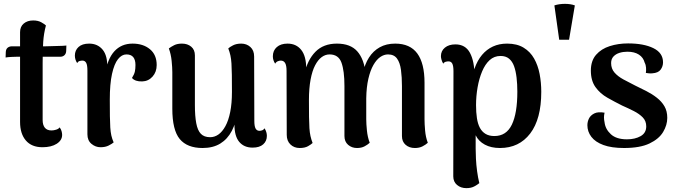

<svg xmlns="http://www.w3.org/2000/svg" viewBox="-20 -753 3506 995"><path d="M200 10Q144 10 114 -25Q84 -60 84 -121V-586Q84 -615 103 -631Q122 -647 152 -647Q177 -647 194 -637.5Q211 -628 218 -621Q207 -580 204 -537Q201 -494 201 -426V-131Q201 -105 212.5 -91Q224 -77 247 -77Q258 -77 271 -81Q284 -85 289 -93Q296 -84 299 -73.5Q302 -63 302 -54Q302 -26 274 -8Q246 10 200 10ZM9 -455 10 -484Q11 -499 20 -506Q29 -513 42 -513H215Q219 -513 234.5 -513.5Q250 -514 269.5 -514.5Q289 -515 304.5 -515.5Q320 -516 324 -517L323 -488Q322 -474 313.5 -466.5Q305 -459 293 -459H69Q59 -459 39 -458Q19 -457 9 -455Z M501 10Q475 10 454 -7.5Q433 -25 433 -57V-387Q433 -416 426.5 -427.5Q420 -439 407 -439Q401 -439 393 -437Q385 -435 380 -426Q368 -444 368 -465Q368 -492 387 -509.5Q406 -527 442 -527Q486 -527 512 -495.5Q538 -464 536 -399V-358L524 -365Q536 -447 572.5 -487Q609 -527 667 -527Q722 -527 757 -498Q792 -469 792 -416Q792 -380 770.5 -356Q749 -332 717 -331Q680 -330 664 -349Q676 -368 679 -382.5Q682 -397 682 -416Q682 -443 670.5 -457Q659 -471 635 -471Q611 -471 591.5 -446.5Q572 -422 560.5 -370Q549 -318 549 -237Q549 -186 549.5 -151Q550 -116 551.5 -92.5Q553 -69 557 -51Q561 -33 569 -15Q561 -8 543.5 1Q526 10 501 10Z M1230 -527Q1258 -527 1277.5 -509.5Q1297 -492 1297 -460L1298 -127Q1298 -99 1304.5 -87Q1311 -75 1325 -75Q1330 -75 1338 -77.5Q1346 -80 1351 -88Q1363 -69 1363 -49Q1363 -22 1344 -5Q1325 12 1289 12Q1245 12 1220 -17.5Q1195 -47 1195 -107V-152L1211 -178Q1204 -118 1181.5 -75Q1159 -32 1121.5 -9Q1084 14 1030 14Q950 14 911.5 -32.5Q873 -79 873 -190V-379Q873 -403 869.5 -437.5Q866 -472 855 -502Q867 -511 883 -519Q899 -527 923 -527Q952 -527 971 -511Q990 -495 990 -466V-208Q990 -152 997 -114.5Q1004 -77 1021 -59.5Q1038 -42 1069 -42Q1092 -42 1112 -56Q1132 -70 1148 -99Q1164 -128 1173 -172.5Q1182 -217 1182 -277Q1182 -330 1181.5 -365Q1181 -400 1179.5 -424Q1178 -448 1174 -466Q1170 -484 1163 -502Q1170 -509 1187.5 -518Q1205 -527 1230 -527Z M2180 -135Q2180 -111 2183 -76.5Q2186 -42 2197 -13Q2186 -3 2169.5 5.5Q2153 14 2130 14Q2101 14 2082 -2.5Q2063 -19 2063 -48V-307Q2063 -353 2058 -390.5Q2053 -428 2037.5 -449.5Q2022 -471 1991 -471Q1970 -471 1950.5 -457.5Q1931 -444 1915 -416Q1899 -388 1889 -345Q1879 -302 1878 -244V-135Q1878 -111 1881.5 -76.5Q1885 -42 1896 -13Q1885 -3 1869 5.5Q1853 14 1830 14Q1803 14 1784 -2.5Q1765 -19 1765 -48V-307Q1765 -386 1749.5 -428.5Q1734 -471 1688 -471Q1666 -471 1647 -457Q1628 -443 1613 -414.5Q1598 -386 1589.5 -340.5Q1581 -295 1581 -234Q1581 -182 1581.5 -147Q1582 -112 1583.5 -89Q1585 -66 1589 -48Q1593 -30 1600 -12Q1593 -5 1576.5 4.5Q1560 14 1533 14Q1504 14 1485 -4.5Q1466 -23 1466 -54L1465 -386Q1465 -414 1457.5 -426.5Q1450 -439 1435 -439Q1428 -439 1419.5 -435.5Q1411 -432 1406 -423Q1394 -441 1394 -461Q1394 -491 1414.5 -509Q1435 -527 1470 -527Q1515 -527 1541 -494.5Q1567 -462 1567 -396V-351L1558 -371Q1573 -442 1614.5 -484.5Q1656 -527 1726 -527Q1796 -527 1831.5 -487Q1867 -447 1875 -371L1861 -374Q1870 -420 1892 -454.5Q1914 -489 1948 -508Q1982 -527 2028 -527Q2105 -527 2142.5 -476Q2180 -425 2180 -324Z M2608 -527Q2659 -527 2693.5 -506Q2728 -485 2748 -449.5Q2768 -414 2776.5 -369.5Q2785 -325 2785 -277Q2785 -136 2727.5 -61Q2670 14 2571 14Q2525 14 2492.5 -3.5Q2460 -21 2445 -52V17Q2445 39 2446.5 70Q2448 101 2452.5 134.5Q2457 168 2464 196Q2456 203 2439 212.5Q2422 222 2397 222Q2368 222 2348.5 205.5Q2329 189 2329 161L2330 -384Q2330 -411 2324 -423Q2318 -435 2304 -435Q2298 -435 2290 -433Q2282 -431 2277 -423Q2271 -433 2268 -443.5Q2265 -454 2265 -462Q2265 -489 2285.5 -506Q2306 -523 2340 -523Q2392 -523 2415.5 -479Q2439 -435 2439 -360V-298L2417 -300Q2424 -355 2439 -397.5Q2454 -440 2478 -468.5Q2502 -497 2534.5 -512Q2567 -527 2608 -527ZM2574 -463Q2541 -463 2517.5 -441.5Q2494 -420 2478.5 -383Q2463 -346 2455 -300.5Q2447 -255 2447 -208Q2447 -171 2451.5 -141Q2456 -111 2467 -90.5Q2478 -70 2496.5 -59Q2515 -48 2542 -48Q2604 -48 2632.5 -107Q2661 -166 2661 -278Q2661 -317 2657 -351Q2653 -385 2644 -410Q2635 -435 2618 -449Q2601 -463 2574 -463Z M2853 -725 2878 -547H2929L2959 -725Q2937 -733 2907.5 -733Q2878 -733 2853 -725Z M3214 14Q3149 14 3107 -1.5Q3065 -17 3044.5 -44Q3024 -71 3024 -104Q3024 -122 3032 -138.5Q3040 -155 3059.5 -165Q3079 -175 3113 -169Q3110 -156 3110 -144.5Q3110 -133 3113 -119Q3117 -84 3145.5 -57.5Q3174 -31 3229 -31Q3271 -31 3300 -47.5Q3329 -64 3329 -98Q3329 -126 3311 -144.5Q3293 -163 3264.5 -177.5Q3236 -192 3204 -206Q3166 -225 3128 -246.5Q3090 -268 3066 -301.5Q3042 -335 3042 -387Q3042 -438 3069 -469Q3096 -500 3140 -514Q3184 -528 3235 -528Q3316 -528 3366 -503.5Q3416 -479 3416 -430Q3416 -409 3403.5 -392Q3391 -375 3360 -373Q3351 -372 3343 -373Q3335 -374 3327 -375Q3329 -387 3328 -402Q3327 -417 3321 -428Q3314 -455 3291 -470Q3268 -485 3231 -485Q3209 -485 3190 -479Q3171 -473 3159 -460Q3147 -447 3147 -426Q3147 -397 3164.5 -377Q3182 -357 3210.5 -341.5Q3239 -326 3271 -310Q3300 -296 3329.5 -281Q3359 -266 3384 -246.5Q3409 -227 3423.5 -202Q3438 -177 3438 -142Q3438 -105 3416.5 -69Q3395 -33 3346 -9.5Q3297 14 3214 14Z"/></svg>

Font: Arima Thin SemiBold
Style: Regular
Weight: 600
Version: Version 1.100